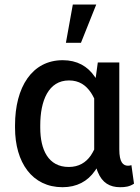

<svg xmlns="http://www.w3.org/2000/svg" viewBox="-20 -798 605 829"><path d="M402.3 -528.3 393.1 -461.4C391.6 -462.9 390.6 -464.8 389.2 -466.8C358.4 -512.2 312.5 -538.1 251 -538.1C118.2 -538.1 44.9 -421.9 44.9 -256.8V-246.6C44.9 -96.7 118.7 10.3 250 10.3C311.5 10.3 358.4 -15.1 389.6 -60.1C392.1 -63.5 394.5 -66.9 397 -70.8C398.4 -64.9 400.4 -59.6 402.8 -54.2C421.4 -8.8 454.1 10.3 498.5 10.3C520 10.3 538.6 8.3 558.6 -4.9L547.4 -85C543.5 -83.5 539.1 -82.5 532.7 -82.5C511.7 -82.5 495.1 -96.7 495.1 -153.3V-528.3ZM153.8 -256.8C153.8 -362.8 189 -450.7 277.8 -450.7C321.8 -450.7 351.1 -430.2 373 -397.5C377.9 -390.1 382.3 -381.8 386.7 -373V-152.3C382.3 -143.1 377 -134.3 371.6 -126C350.6 -96.2 320.3 -77.1 276.9 -77.1C188.5 -77.1 153.8 -151.4 153.8 -246.6ZM264.6 -613.3H329.6L395.5 -778.3H294.4Z"/></svg>

Font: Bert Sans Medium
Style: Regular
Weight: 500
Designer: Christian Robertson (Google), Cristiano Sobral
Foundry: Google, Cristiano Sobral
Version: Version 3.101